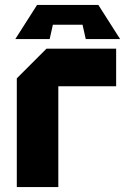

<svg xmlns="http://www.w3.org/2000/svg" viewBox="-20 -757 510 777"><path d="M48 0V-440L168 -560H450V-408H216V0ZM181 -599H42L130 -737H378L466 -599H327L314 -657H194Z"/></svg>

Font: Tektur
Style: Bold
Weight: 700
Designer: Adam Jagosz
Foundry: Adam Jagosz
Version: Version 1.005;gftools[0.9.30]